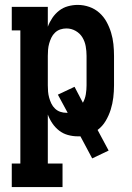

<svg xmlns="http://www.w3.org/2000/svg" viewBox="-20 -548 540 783"><path d="M28 215V119H63V-424H28V-520H175V-439Q182 -458 193.5 -475Q205 -492 221 -504.5Q237 -517 257 -522.5Q277 -528 297 -528Q321 -528 344 -520Q367 -512 385 -496Q403 -480 414.5 -459Q426 -438 433 -415Q440 -392 442.5 -368Q445 -344 445 -320V-200Q445 -175 442 -150Q439 -125 431.5 -101Q424 -77 411 -55Q398 -33 378 -18L423 66L356 98L308 8Q305 8 302.5 8Q300 8 297 8Q277 8 257 2.5Q237 -3 221 -15.5Q205 -28 193.5 -45Q182 -62 175 -81V119H235V215ZM251 -88Q252 -88 253.5 -88Q255 -88 256 -88L216 -162L284 -194L318 -129Q327 -145 330 -163.5Q333 -182 333 -200V-320Q333 -340 329.5 -359.5Q326 -379 316 -395.5Q306 -412 288.5 -422Q271 -432 251 -432Q238 -432 226 -428Q214 -424 204.5 -415Q195 -406 189.5 -394.5Q184 -383 180.5 -370.5Q177 -358 176 -345.5Q175 -333 175 -320V-200Q175 -187 176 -174.5Q177 -162 180.5 -149.5Q184 -137 189.5 -125.5Q195 -114 204.5 -105Q214 -96 226 -92Q238 -88 251 -88Z"/></svg>

Font: Iosevka Gothic
Style: Bold
Weight: 700
Monospace: yes
Designer: Belleve Invis
Foundry: Belleve Invis
Version: Version 15.5.1; ttfautohint (v1.8.4)